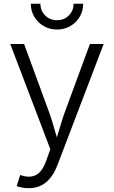

<svg xmlns="http://www.w3.org/2000/svg" viewBox="-20 -776 596 1004"><path d="M67.4 196.8 85.4 139.2 93.3 141.6Q136.7 155.3 168.7 138.9Q200.7 122.6 221.7 64L243.2 4.4L33.7 -545.9H106L231.9 -202.6Q245.6 -166 256.3 -129.6Q267.1 -93.3 277.3 -57.6Q288.1 -93.3 299.1 -129.6Q310.1 -166 323.7 -202.6L450.2 -545.9H522L279.8 88.9Q233.9 208 130.4 208Q110.4 208 93.8 204.6Q77.1 201.2 67.4 196.8ZM278.3 -621.6Q239.7 -621.6 208.7 -639.6Q177.7 -657.7 159.4 -688.2Q141.1 -718.8 141.1 -756.3H191.4Q191.4 -719.7 216.3 -695.1Q241.2 -670.4 278.3 -670.4Q314.9 -670.4 339.8 -695.1Q364.7 -719.7 364.7 -756.3H415Q415 -719.2 397 -688.5Q378.9 -657.7 347.7 -639.6Q316.4 -621.6 278.3 -621.6Z"/></svg>

Font: Inter Light
Style: Regular
Weight: 300
Designer: Rasmus Andersson
Foundry: rsms
Version: Version 4.000;git-a52131595